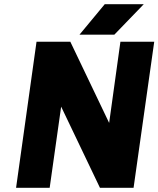

<svg xmlns="http://www.w3.org/2000/svg" viewBox="-20 -900 759 920"><path d="M361 -734H528L669 -880H482ZM155 -700 57 0H218L273 -389L459 0H620L719 -700H557L503 -311L317 -700Z"/></svg>

Font: Unageo
Style: Black-Italic
Weight: 900
Designer: Richard Sepsi
Foundry: Richard Sepsi
Version: Version 2.000